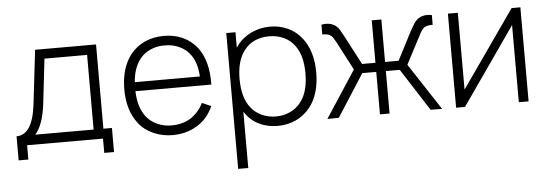

<svg xmlns="http://www.w3.org/2000/svg" viewBox="-52 -736 3265 1144"><g transform="rotate(-5 1581.0 -164.0)"><path d="M551 -58.5H602V85.5H543.5V0H89.5V85.5H31.5V-58.5Q128 -58.5 149 -241.5L186.5 -562.5H551ZM492.5 -505H237.5L206.5 -235.5Q191.5 -112.5 143.5 -58.5H492.5Z M806 -112.5Q831.5 -79 871.5 -60.8Q911.5 -42.5 957 -42.5Q1023 -42.5 1073 -73Q1122.5 -106.5 1149 -160.5L1203 -136.5Q1168.5 -59 1101 -21Q1039 15.5 959 15.5Q929 15.5 900.2 9.5Q871.5 3.5 845.2 -8Q819 -19.5 796.5 -36.5Q774 -53.5 757 -76Q695.5 -154.5 695.5 -280Q695.5 -408.5 757 -487.5Q793.5 -533 845 -555.5Q896.5 -578 957 -578Q1082 -578 1155 -488.5Q1217.5 -407 1214.5 -264.5H760.5Q763.5 -168.5 806 -112.5ZM761.5 -318.5H1151Q1148 -362 1138 -394.5Q1128 -427 1108 -453Q1082.5 -486.5 1042.5 -504.2Q1002.5 -522 957 -521Q912 -522 872 -504.2Q832 -486.5 806 -452Q768 -401.5 761.5 -318.5Z M1843.5 -282.5Q1843.5 -153.5 1783 -76Q1747 -31 1697 -7.8Q1647 15.5 1587 15.5Q1526.5 15.5 1476 -9.2Q1425.5 -34 1393.5 -82.5L1390.5 -86.5V250H1330V-562.5H1385V-470L1393.5 -482.5Q1410 -505 1432 -522.8Q1454 -540.5 1479.5 -552.8Q1505 -565 1533.8 -571.5Q1562.5 -578 1592.5 -578Q1650 -578 1699.8 -554.8Q1749.5 -531.5 1783 -487.5Q1843.5 -409 1843.5 -282.5ZM1779 -282.5Q1779 -391.5 1733 -451Q1707.5 -485.5 1668.2 -503.2Q1629 -521 1582 -521Q1535.5 -521 1496.5 -503.8Q1457.5 -486.5 1432 -452Q1385 -391 1385 -282.5Q1385 -172.5 1432 -111.5Q1457.5 -78 1497 -59.8Q1536.5 -41.5 1583 -41.5Q1628.5 -41.5 1668 -60.2Q1707.5 -79 1733 -113.5Q1779 -172.5 1779 -282.5Z M2068.5 -280 1979 -451Q1968.5 -470 1962.2 -479.2Q1956 -488.5 1947 -494Q1930 -505 1899 -504V-562.5Q1912.5 -565.5 1927 -565.5Q1959 -565.5 1983.5 -548Q1997.5 -537 2006 -523Q2010 -516 2016 -505.2Q2022 -494.5 2030 -480L2120 -308.5H2200V-562.5H2257.5V-308.5H2338.5L2427 -480Q2444 -510 2452 -522.5Q2460.5 -536 2474 -547Q2498.5 -565.5 2532.5 -565.5Q2546 -565.5 2559.5 -562.5V-504Q2530 -505 2510.5 -495Q2506 -492 2502.5 -488.2Q2499 -484.5 2495.2 -479.8Q2491.5 -475 2487.2 -468Q2483 -461 2478 -451L2388.5 -280L2572 0L2503 -1L2340.5 -254H2257.5V0H2200V-254H2116.5L1954 -1L1885.5 0Z M3089 0H3030.5V-461.5L2708.5 0H2655.5V-562.5H2715V-103L3036.5 -562.5H3089Z"/></g></svg>

Font: Russisch Sans Light
Style: Regular
Weight: 300
Designer: Michael Sharanda (font) & Cristiano Sobral (main changes)
Foundry: Michael Sharanda
Version: Version 2.00;September 8, 2020;FontCreator 13.0.0.2681 64-bi